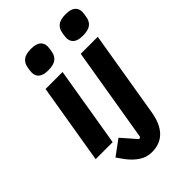

<svg xmlns="http://www.w3.org/2000/svg" viewBox="-280 -852 1165 1165"><g transform="rotate(-45 302.5 -269.5)"><path d="M116 -516H262L176 0H30ZM157 127 151 119 122 78 220 6 303 101 316 96 418 -516H564L472 37Q458 124 415.5 168Q373 212 302 212Q259 212 223 189Q187 166 157 127ZM127 -645Q127 -653 129 -668L132 -685Q137 -717 159 -734Q181 -751 226 -751Q269 -751 288.5 -734.5Q308 -718 308 -690Q308 -682 306 -667L303 -650Q298 -618 276 -601Q254 -584 209 -584Q166 -584 146.5 -600.5Q127 -617 127 -645ZM424 -645Q424 -653 426 -668L429 -685Q434 -717 456 -734Q478 -751 523 -751Q566 -751 585.5 -734.5Q605 -718 605 -690Q605 -682 603 -667L600 -650Q595 -618 573 -601Q551 -584 506 -584Q463 -584 443.5 -600.5Q424 -617 424 -645Z"/></g></svg>

Font: iA Writer Mono V
Style: Regular
Weight: 400
Italic angle: -9.5°
Designer: Mike Abbink, Paul van der Laan, Pieter van Rosmalen
Foundry: Bold Monday
Version: Version 2.000